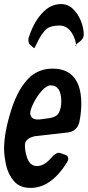

<svg xmlns="http://www.w3.org/2000/svg" viewBox="-31 -913 430 940"><path d="M136 -677Q135 -677 126.5 -685Q118 -693 114 -695L116 -694Q108 -702 108 -718Q108 -724 109 -727Q139 -822 196 -868Q228 -893 269 -893Q302 -893 326.5 -869Q351 -845 365 -810.5Q379 -776 379 -744Q379 -721 351 -703L342 -695L343 -692Q343 -689 339 -689L337 -690L342 -695Q342 -698 341 -699Q333 -741 309 -767Q289 -788 261 -788Q218 -788 198 -772Q173 -752 148 -698Q146 -692 143.5 -688Q141 -684 139 -680.5Q137 -677 136 -677ZM119 7Q66 7 37.5 -26Q9 -59 -1 -104.5Q-11 -150 -11 -185Q-11 -265 24.5 -376Q60 -487 120 -540Q166 -577 226 -577Q282 -577 315 -550Q367 -508 367 -406Q367 -370 361 -334L357 -313Q345 -272 305 -265L139 -246Q91 -235 91 -202Q91 -178 98 -153Q111 -100 150 -100Q185 -100 218 -138Q241 -165 256 -165L263 -164L289 -155Q303 -150 303 -136Q303 -127 297 -118Q219 7 119 7ZM162 -328 214 -335Q248 -341 258.5 -363.5Q269 -386 269 -416Q269 -495 217 -495Q197 -495 173.5 -468.5Q150 -442 133.5 -409Q117 -376 117 -358Q117 -348 125 -338Q133 -328 154 -328Z"/></svg>

Font: Bangerz
Style: Regular
Weight: 400
Designer: vernon adams
Foundry: Vernon Adams
Version: Version 2.10;February 7, 2025;FontCreator 13.0.0.2683 64-bit